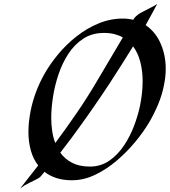

<svg xmlns="http://www.w3.org/2000/svg" viewBox="-20 -894 882 999"><path d="M354.5 43.9Q309.6 43.9 273.9 32.5Q238.3 21 211.4 0Q205.1 7.8 200.4 13.7Q195.8 19.5 188.5 27.3Q184.1 31.7 167.7 40Q151.4 48.3 134.3 56.6Q117.2 64.9 109.9 69.3Q97.2 77.1 85.4 85.9Q108.9 56.2 132.1 26.4Q155.3 -3.4 178.7 -33.2Q152.8 -66.4 140.4 -111.1Q127.9 -155.8 127.9 -208Q127.9 -235.8 131.1 -263.4Q134.3 -291 139.6 -318.4Q159.2 -415 208.5 -504.4Q238.3 -558.1 281.5 -610.4Q324.7 -662.6 378.4 -704.8Q432.1 -747.1 493.2 -772.2Q554.2 -797.4 619.6 -797.4Q647.9 -797.4 673.3 -791Q675.3 -794.4 677 -797.4Q678.7 -800.3 681.6 -803.2Q694.3 -817.4 715.6 -829.1Q736.8 -840.8 759 -851.6Q781.2 -862.3 797.9 -873.5Q783.2 -845.7 768.1 -818.1Q752.9 -790.5 737.8 -763.2Q789.6 -728 815.9 -667.2Q842.3 -606.4 842.3 -537.6Q842.3 -516.1 840.1 -494.9Q837.9 -473.6 833.5 -452.6Q823.7 -400.9 802.7 -350.8Q781.7 -300.8 754.9 -255.4Q726.1 -207 682.9 -154.8Q639.6 -102.5 586.4 -57.4Q533.2 -12.2 474.1 15.9Q415 43.9 354.5 43.9ZM521.5 -722.7Q459.5 -722.7 413.6 -692.9Q367.7 -663.1 335.7 -614Q303.7 -564.9 284.2 -506.3Q264.6 -447.8 255.6 -388.7Q246.6 -329.6 246.6 -281.2Q246.6 -246.1 251.5 -212.6Q256.3 -179.2 267.6 -149.9Q324.7 -226.6 378.9 -305.7Q433.1 -384.8 481.9 -467.3L619.1 -699.2Q599.6 -710.4 575.2 -716.6Q550.8 -722.7 521.5 -722.7ZM351.1 -174.8Q336.9 -156.2 322.5 -137.2Q308.1 -118.2 293.9 -99.6Q317.4 -66.4 355.2 -46.9Q393.1 -27.3 447.8 -27.3Q504.9 -27.3 549.3 -58.3Q593.8 -89.4 626 -138.2Q658.2 -187 678.5 -241.7Q698.7 -296.4 708.5 -343.8Q714.8 -375 718.5 -407.2Q722.2 -439.5 722.2 -471.7Q722.2 -522.9 710.4 -570.3Q698.7 -617.7 672.4 -652.8Q643.1 -605.5 613.5 -558.6Q584 -511.7 553.7 -465.3Q505.4 -391.6 454.6 -318.8Q403.8 -246.1 351.1 -174.8Z"/></svg>

Font: Lugrasimo
Style: Regular
Weight: 400
Designer: The DocRepair Project, Astigmatic (AOETI)
Foundry: Google
Version: Version 1.001